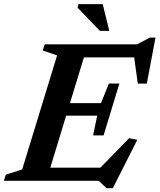

<svg xmlns="http://www.w3.org/2000/svg" viewBox="-44 -904 798 960"><path d="M241.5 -627 170 -651.5 179.5 -682.5H395.5L187.5 0H-24.5L-15 -30.5L67 -57ZM623 -645 645 -617H302.5L323.5 -682.5H641.5L705.5 -716H733.5L690 -486H645ZM488.5 37 449.5 0H115L136 -65.5H490L431 -38L601.5 -213L642.5 -205L520 37ZM474 -227H421.5L442 -325.5H214.5L233.5 -388.5H461L500.5 -486.5H553L513.5 -357ZM502.5 -749.5H455.5L344 -865.5L348 -883.5H469.5Z"/></svg>

Font: Newsreader SemiBold
Style: Italic
Weight: 600
Italic angle: -17°
Designer: Hugues Gentile
Foundry: Production Type
Version: Version 1.003